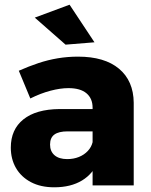

<svg xmlns="http://www.w3.org/2000/svg" viewBox="-20 -789 641 817"><path d="M268 -230Q230 -230 211.5 -216.5Q193 -203 193 -174Q193 -145 212 -128.5Q231 -112 266 -112Q293 -112 315.5 -121Q338 -130 353.5 -146.5Q369 -163 374 -184L399 -105Q377 -50 329 -21Q281 8 211 8Q153 8 111.5 -14Q70 -36 48 -74Q26 -112 26 -161Q26 -238 79.5 -281Q133 -324 233 -325H391V-230ZM374 -331Q374 -370 348 -392Q322 -414 271 -414Q237 -414 195 -403Q153 -392 109 -370L60 -488Q103 -507 143.5 -520.5Q184 -534 226 -541Q268 -548 312 -548Q425 -548 486.5 -496.5Q548 -445 549 -352V0H374ZM276 -769 382 -609 259 -599 128 -714Z"/></svg>

Font: Alexandria
Style: Bold
Weight: 700
Designer: Mohamed Gaber
Foundry: Kief Type Foundry
Version: Version 5.100